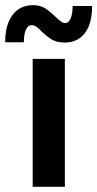

<svg xmlns="http://www.w3.org/2000/svg" viewBox="-66 -720 375 740"><path d="M60 -493H184V0H60ZM94 -599Q82 -612 73.5 -617.5Q65 -623 56 -623Q42 -623 34 -606Q26 -589 26 -557H-46Q-46 -625 -17.5 -662.5Q11 -700 61 -700Q88 -700 106 -689Q124 -678 146 -657Q160 -644 168.5 -637.5Q177 -631 186 -631Q198 -631 206 -648.5Q214 -666 214 -697H289Q289 -629 261 -592.5Q233 -556 184 -556Q154 -556 135 -567Q116 -578 94 -599Z"/></svg>

Font: Hanken Grotesk
Style: Bold
Weight: 700
Designer: Alfredo Marco Pradil
Foundry: Hanken Design Co.
Version: Version 3.014